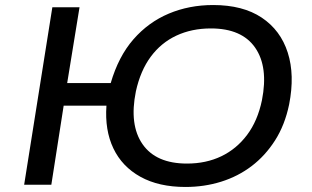

<svg xmlns="http://www.w3.org/2000/svg" viewBox="-20 -734 1239 763"><path d="M717 9Q611 9 538 -31.5Q465 -72 430.5 -144.5Q396 -217 403 -314H233L184 0H76L188 -705H296L247 -404H420Q451 -510 510.5 -578Q570 -646 651 -680Q732 -714 827 -714Q945 -714 1020 -664Q1095 -614 1123.5 -525Q1152 -436 1129 -319Q1112 -237 1073 -176Q1034 -115 980 -74Q926 -33 859 -12Q792 9 717 9ZM723 -84Q799 -84 859.5 -113Q920 -142 962 -198Q1004 -254 1021 -336Q1047 -468 994 -544.5Q941 -621 818 -621Q742 -621 681 -592.5Q620 -564 579 -508.5Q538 -453 520 -371Q493 -238 546.5 -161Q600 -84 723 -84Z"/></svg>

Font: Nunito Sans 7pt SemiExpanded Medium
Style: Italic
Weight: 500
Width: 6
Italic angle: -9°
Designer: Vernon Adams
Foundry: Vernon Adams
Version: Version 3.101;gftools[0.9.27]